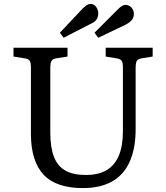

<svg xmlns="http://www.w3.org/2000/svg" viewBox="-20 -947 846 981"><path d="M403 14Q336 14 285.5 -3Q235 -20 203 -54Q171 -88 154.5 -140.5Q138 -193 138 -263V-602Q138 -627 131.5 -636.5Q125 -646 105 -649L49 -658V-703H325V-658L267 -649Q249 -646 243 -635.5Q237 -625 237 -598V-270Q237 -194 255.5 -146Q274 -98 314 -75.5Q354 -53 418 -53Q483 -53 524.5 -77.5Q566 -102 587 -151.5Q608 -201 608 -277V-602Q608 -627 601.5 -636.5Q595 -646 575 -649L520 -658V-703H760V-658L704 -649Q685 -646 679 -636Q673 -626 673 -598V-288Q673 -188 642.5 -120.5Q612 -53 552 -19.5Q492 14 403 14ZM305 -754 286 -780 403 -904Q415 -915 424 -921Q433 -927 442 -927Q461 -927 471.5 -911.5Q482 -896 482 -879Q482 -858 471.5 -845Q461 -832 441 -824ZM482 -754 463 -780 582 -899Q594 -911 603 -916.5Q612 -922 621 -922Q640 -922 652 -908Q664 -894 664 -877Q664 -856 652.5 -843.5Q641 -831 622 -821Z"/></svg>

Font: Literata 18pt
Style: Regular
Weight: 400
Designer: Latin by Veronika Burian and Jose Scaglione. Greek by Irene Vlachou. Cyrillic by Vera Evstafieva.
Foundry: TypeTogether
Version: Version 3.103;gftools[0.9.29]